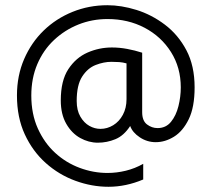

<svg xmlns="http://www.w3.org/2000/svg" viewBox="-20 -622 811 736"><path d="M396 94Q332 94 269 71Q206 48 155.5 3Q105 -42 75 -107Q45 -172 45 -256Q45 -332 72.5 -395.5Q100 -459 147.5 -505Q195 -551 258 -576.5Q321 -602 392 -602Q445 -602 503 -584Q561 -566 612 -527.5Q663 -489 694.5 -429.5Q726 -370 726 -287Q726 -211 703.5 -165Q681 -119 647 -98Q613 -77 577 -77Q544 -77 516 -95.5Q488 -114 479 -139Q455 -102 422.5 -88.5Q390 -75 355 -75Q320 -75 287.5 -93Q255 -111 234 -147.5Q213 -184 213 -237Q213 -313 242 -357Q271 -401 315.5 -420.5Q360 -440 409 -440Q438 -440 467.5 -434.5Q497 -429 525 -420V-192Q525 -159 543.5 -145Q562 -131 584 -131Q616 -131 635.5 -155Q655 -179 664 -215Q673 -251 673 -287Q673 -363 635.5 -422.5Q598 -482 534.5 -515.5Q471 -549 392 -549Q333 -549 280.5 -528Q228 -507 187 -468.5Q146 -430 123 -376Q100 -322 100 -256Q100 -185 125 -129.5Q150 -74 191.5 -36Q233 2 285.5 21.5Q338 41 392 41Q427 41 462 32.5Q497 24 529 6V66Q496 80 462.5 87Q429 94 396 94ZM365 -128Q391 -128 414 -142Q437 -156 451 -182Q465 -208 465 -242V-379Q451 -383 437 -384Q423 -385 407 -385Q378 -385 347 -373Q316 -361 295 -328.5Q274 -296 274 -235Q274 -199 288 -175Q302 -151 322.5 -139.5Q343 -128 365 -128Z"/></svg>

Font: Atkinson Hyperlegible Next Light
Style: Regular
Weight: 300
Designer: Elliott Scott, Megan Eiswerth, Linus Boman, Theodore Petrosky, Letters from Sweden
Foundry: Applied Design Works, Letters from Sweden
Version: Version 2.001